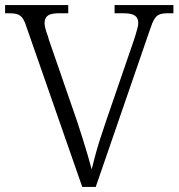

<svg xmlns="http://www.w3.org/2000/svg" viewBox="-20 -734 701 754"><path d="M83 -631Q76 -653 68 -663.5Q60 -674 48 -678Q36 -682 15 -682H0V-714H248V-682H213Q180 -682 167.5 -672.5Q155 -663 155 -643Q155 -635 158 -623Q161 -611 165.5 -599Q170 -587 172 -578L284 -254Q296 -218 306 -185.5Q316 -153 324.5 -124.5Q333 -96 340 -69Q347 -97 354.5 -125Q362 -153 372 -184.5Q382 -216 395 -254L505 -574Q508 -583 512 -596Q516 -609 519.5 -622Q523 -635 523 -643Q523 -663 510 -672.5Q497 -682 462 -682H430V-714H661V-682H640Q619 -682 607 -677.5Q595 -673 586.5 -659.5Q578 -646 569 -618L356 0H303Z"/></svg>

Font: Noto Serif Hebrew Light
Style: Regular
Weight: 300
Version: Version 2.003